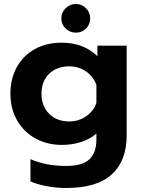

<svg xmlns="http://www.w3.org/2000/svg" viewBox="-20 -708 705 958"><path d="M286 -616Q286 -646 307.5 -667Q329 -688 359 -688Q388 -688 409 -667Q430 -646 430 -616Q430 -586 409 -565.5Q388 -545 359 -545Q329 -545 307.5 -565.5Q286 -586 286 -616ZM132 197V86Q209 120 310 120Q391 120 426 87Q461 54 461 -12V-42Q430 -14 385 0.5Q340 15 289 15Q215 15 156.5 -17.5Q98 -50 65 -108Q32 -166 32 -240Q32 -316 64.5 -374Q97 -432 154.5 -463.5Q212 -495 286 -495Q342 -495 385 -479Q428 -463 466 -428V-480H612V-31Q612 94 538 162Q464 230 310 230Q262 230 213.5 221Q165 212 132 197ZM461 -195V-285Q445 -327 408.5 -352Q372 -377 325 -377Q264 -377 225.5 -340Q187 -303 187 -241Q187 -178 225.5 -140Q264 -102 325 -102Q372 -102 409.5 -127.5Q447 -153 461 -195Z"/></svg>

Font: Prompt SemiBold
Style: Regular
Weight: 600
Designer: Katatrad Team
Foundry: CadsonDemak
Version: Version 1.000